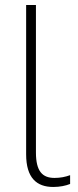

<svg xmlns="http://www.w3.org/2000/svg" viewBox="-20 -734 311 764"><path d="M192 10C218 10 242 5 259 -2V-37C240 -30 220 -26 197 -26C149 -26 123 -52 123 -127V-714H84V-120C84 -26 126 10 192 10Z"/></svg>

Font: Noto Sans SemiCondensed ExtraLight
Style: Regular
Weight: 200
Width: 4
Designer: Monotype Design Team
Foundry: Monotype Imaging Inc.
Version: Version 2.013